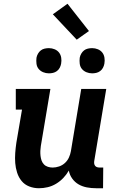

<svg xmlns="http://www.w3.org/2000/svg" viewBox="-20 -993 640 1021"><path d="M187 8Q160 8 135.5 -1.5Q111 -11 95 -30.5Q79 -50 71 -75Q63 -100 61 -126Q59 -152 61 -179.5Q63 -207 67 -234L97 -410H64V-520H248L197 -216Q195 -203 194.5 -190Q194 -177 195.5 -164Q197 -151 201 -139.5Q205 -128 213.5 -119Q222 -110 234.5 -106Q247 -102 260 -102Q277 -102 294.5 -108Q312 -114 325.5 -126.5Q339 -139 346.5 -155.5Q354 -172 357 -189L412 -520H545L481 -136Q480 -129 481 -122.5Q482 -116 486 -111Q490 -106 496.5 -104Q503 -102 510 -102H529L528 8H491Q466 8 442 3.5Q418 -1 398 -12.5Q378 -24 364 -43.5Q350 -63 346 -86Q334 -65 317 -47Q300 -29 278.5 -16Q257 -3 233.5 2.5Q210 8 187 8ZM470 -603Q454 -603 439.5 -609Q425 -615 415.5 -626.5Q406 -638 404 -654Q402 -670 404 -686Q406 -697 412 -707.5Q418 -718 427 -725Q436 -732 447.5 -734.5Q459 -737 470 -737Q486 -737 500.5 -731Q515 -725 524 -713.5Q533 -702 535.5 -686Q538 -670 535 -654Q533 -643 527.5 -632.5Q522 -622 512.5 -615Q503 -608 492 -605.5Q481 -603 470 -603ZM240 -603Q224 -603 209.5 -609Q195 -615 185.5 -626.5Q176 -638 174 -654Q172 -670 174 -686Q176 -697 182 -707.5Q188 -718 197 -725Q206 -732 217.5 -734.5Q229 -737 240 -737Q256 -737 270.5 -731Q285 -725 294 -713.5Q303 -702 305.5 -686Q308 -670 305 -654Q303 -643 297.5 -632.5Q292 -622 282.5 -615Q273 -608 262 -605.5Q251 -603 240 -603ZM388 -782 261 -917 339 -973 453 -828Z"/></svg>

Font: Iosevka Etoile Extrabold
Style: Italic
Weight: 800
Italic angle: -9°
Designer: Belleve Invis
Foundry: Belleve Invis
Version: Version 22.1.2; ttfautohint (v1.8.4)